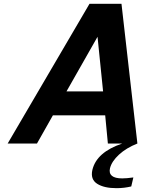

<svg xmlns="http://www.w3.org/2000/svg" viewBox="-20 -749 757 1002"><path d="M462 138Q484 45 618 0H543L529 -147H256L173 0H20L447 -729H614L697 0Q639 23 601 58Q563 93 554 129Q548 155 564 168.5Q580 182 618 182Q641 182 676 177L665 224Q628 233 588 233Q523 233 487 210Q451 187 462 138ZM518 -272 489 -557 327 -272Z"/></svg>

Font: Miedinger
Style: Bold-Italic
Weight: 700
Italic angle: -13°
Version: Version 001.000